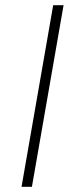

<svg xmlns="http://www.w3.org/2000/svg" viewBox="-20 -720 295 740"><path d="M63 0H103L225 -700H185Z"/></svg>

Font: Fixel Display 20240404 ExLight
Style: Italic
Weight: 200
Italic angle: -10°
Designer: AlfaBravo + MacPaw
Foundry: Kyrylo Tkachov, Marchela Mozhyna, Serhii Makarenko, Maria Weinstein, Zakhar Kryvoshyya
Version: Version 1.211;Glyphs 3.2 (3225)